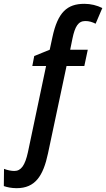

<svg xmlns="http://www.w3.org/2000/svg" viewBox="-50 -744 555 1004"><path d="M37 240C134 240 176 176 201 58L298 -399H391L409 -484H317L329 -543C342 -605 359 -634 396 -634C416 -634 432 -629 450 -620L485 -702C457 -716 425 -724 391 -724C301 -724 252 -680 224 -549L210 -484L129 -451L119 -399H191L96 52C81 121 60 150 25 150C9 150 -11 146 -29 139L-30 229C-13 235 10 240 37 240Z"/></svg>

Font: Noto Sans Display SemiCondensed Medium
Style: Italic
Weight: 500
Width: 4
Italic angle: -12°
Designer: Monotype Design Team
Foundry: Monotype Imaging Inc.
Version: Version 1.900